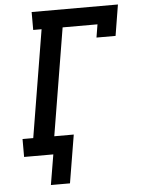

<svg xmlns="http://www.w3.org/2000/svg" viewBox="-59 -781 719 982"><g transform="rotate(-5 300.0 -290.0)"><path d="M162 155 188 0H38V-92H93L184 -643H141V-735H584L558 -576H460L471 -643H292L201 -92H301L260 155Z"/></g></svg>

Font: Iosevka Slab SmBdExObl
Style: Regular
Weight: 600
Width: 7
Italic angle: -9°
Monospace: yes
Designer: Belleve Invis
Foundry: Belleve Invis
Version: Version 11.1.0; ttfautohint (v1.8.3)